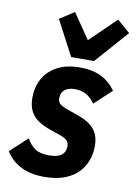

<svg xmlns="http://www.w3.org/2000/svg" viewBox="-90 -854 654 925"><g transform="rotate(10 237.5 -392.0)"><path d="M191 12Q126 12 79 -11Q32 -34 3 -80L87 -158Q104 -127 128 -110.5Q152 -94 196 -94Q239 -94 258 -109Q277 -124 277 -151Q277 -172 265.5 -182Q254 -192 230 -200L184 -216Q149 -228 123.5 -244.5Q98 -261 84 -287.5Q70 -314 70 -355Q70 -405 92 -446Q114 -487 159 -512Q204 -537 273 -537Q332 -537 374.5 -516.5Q417 -496 447 -454L363 -376Q347 -401 323 -415.5Q299 -430 265 -430Q234 -430 216 -416Q198 -402 198 -374Q198 -355 210 -345.5Q222 -336 244 -328L290 -312Q330 -299 355.5 -281.5Q381 -264 394 -239Q407 -214 407 -176Q407 -123 383 -80Q359 -37 311 -12.5Q263 12 191 12ZM332 -579H220L130 -750L201 -796L285 -673L412 -796L475 -741Z"/></g></svg>

Font: IBM Plex Sans Condensed
Style: Bold Italic
Weight: 700
Width: 3
Italic angle: -11.31°
Designer: Mike Abbink, Paul van der Laan, Pieter van Rosmalen
Foundry: Bold Monday
Version: Version 3.201